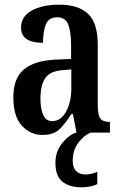

<svg xmlns="http://www.w3.org/2000/svg" viewBox="-20 -567 518 821"><path d="M161 10Q110 10 73.5 -29.5Q37 -69 37 -151Q37 -232 82 -270Q127 -308 218 -312L284 -315V-373Q284 -430 272 -461.5Q260 -493 224 -493Q189 -493 176.5 -463.5Q164 -434 164 -384Q70 -384 70 -449Q70 -497 116 -522Q162 -547 233 -547Q315 -547 356.5 -508Q398 -469 398 -375V-117Q398 -76 408.5 -61Q419 -46 447 -46H450V0H307L292 -79H285Q259 -38 234 -14Q209 10 161 10ZM203 -49Q240 -49 262.5 -89.5Q285 -130 285 -191V-270L247 -267Q194 -263 173.5 -233Q153 -203 153 -146Q153 -101 165 -75Q177 -49 203 -49ZM330 234Q276 234 246.5 209.5Q217 185 217 130Q217 81 245.5 45.5Q274 10 306 0H368Q341 10 316 42Q291 74 291 121Q291 151 306 165Q321 179 345 179Q369 179 396 168V220Q384 227 364 230.5Q344 234 330 234Z"/></svg>

Font: Noto Serif Bengali ExtraCondensed SemiBold
Style: Regular
Weight: 600
Width: 2
Designer: Juan Bruce, Universal Thirst, Indian Type Foundry and the Monotype Design Team.
Foundry: Monotype Imaging Inc.
Version: Version 2.003; ttfautohint (v1.8.4.7-5d5b)